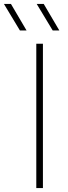

<svg xmlns="http://www.w3.org/2000/svg" viewBox="-78 -964 348 984"><path d="M108 0V-740H142V0ZM192 -808 110 -944H146L226 -808ZM24 -808 -58 -944H-22L58 -808Z"/></svg>

Font: Encode Sans Expanded Thin
Style: Regular
Weight: 100
Width: 7
Designer: Multiple Designers
Foundry: Impallari Type
Version: Version 3.000; ttfautohint (v1.8.3) -l 8 -r 50 -G 200 -x 14 